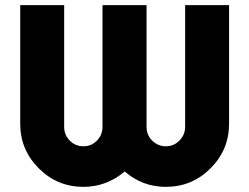

<svg xmlns="http://www.w3.org/2000/svg" viewBox="-20 -727 975 751"><path d="M306.2 3.9Q204.1 3.9 131.6 -68.6Q59.1 -141.1 59.1 -243.2V-707H231V-231Q231 -199.2 252.9 -177Q274.9 -154.8 306.2 -154.8Q337.4 -154.8 359.1 -177Q380.9 -199.2 380.9 -231V-707H553.2V-231Q553.2 -199.2 575.4 -177Q597.7 -154.8 628.9 -154.8Q659.7 -154.8 681.9 -177.2Q704.1 -199.7 704.1 -231V-707H876V-243.2Q876 -141.1 803.5 -68.6Q731 3.9 628.9 3.9Q537.1 3.9 467.8 -56.2Q396.5 3.9 306.2 3.9Z"/></svg>

Font: Biathlonist
Style: Bold
Weight: 700
Designer: Go4gold
Foundry: Go4gold
Version: Version 3.010;FEAKit 1.0